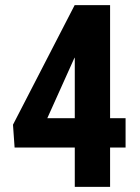

<svg xmlns="http://www.w3.org/2000/svg" viewBox="-20 -731 546 751"><path d="M410.6 -268.6H471.2V-153.8H410.6V0H272.5V-153.8H37.1L30.8 -243.2L272 -710.9H410.6ZM165 -268.6H272.5V-506.3L269.5 -501Z"/></svg>

Font: Roboto Condensed
Style: Bold
Weight: 700
Designer: Google
Version: Version 2.134; 2016